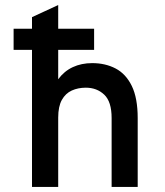

<svg xmlns="http://www.w3.org/2000/svg" viewBox="-20 -742 656 762"><path d="M107 0V-544H34V-628H107V-674L211 -722V-628H353.5V-544H211V-427.5Q234.5 -459.5 268.8 -475.5Q303 -491.5 346 -491.5Q398 -491.5 438.8 -470.2Q479.5 -449 503 -401Q526.5 -353 526.5 -273V0H423V-273.5Q423 -338.5 393.8 -366.2Q364.5 -394 320.5 -394Q290 -394 265 -382.8Q240 -371.5 225.5 -345.5Q211 -319.5 211 -275.5V0Z"/></svg>

Font: Overpass Mono Light SemiBold
Style: Regular
Weight: 600
Monospace: yes
Version: Version 4.000